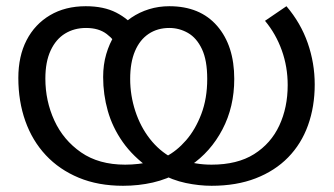

<svg xmlns="http://www.w3.org/2000/svg" viewBox="-20 -586 1075 618"><path d="M661 12Q621 12 578 3Q535 -6 493 -29Q487 -32 477.5 -36Q468 -40 463 -43Q408 -82 375 -129Q342 -176 327 -229Q312 -282 312 -338Q312 -378 322 -412Q332 -446 349 -473L356 -484Q376 -511 402.5 -529Q429 -547 460 -556.5Q491 -566 525 -566Q624 -566 679 -502.5Q734 -439 734 -332Q734 -242 696 -169.5Q658 -97 593 -53Q585 -47 577.5 -42.5Q570 -38 560 -33Q518 -9 472 1.5Q426 12 376 12Q296 12 233.5 -14Q171 -40 127.5 -86.5Q84 -133 61.5 -196.5Q39 -260 39 -335Q39 -405 65.5 -456.5Q92 -508 141 -537Q190 -566 256 -566Q314 -566 354 -545.5Q394 -525 421 -490L362 -431Q349 -457 323.5 -476.5Q298 -496 257 -496Q219 -496 189.5 -478Q160 -460 143 -423.5Q126 -387 126 -333Q126 -261 155 -198Q184 -135 241 -95.5Q298 -56 383 -56Q404 -56 426 -58.5Q448 -61 469 -66Q480 -70 492 -74Q504 -78 514 -82Q549 -100 579 -134.5Q609 -169 628 -219Q647 -269 647 -332Q647 -392 630 -428Q613 -464 585 -480Q557 -496 525 -496Q487 -496 458.5 -477Q430 -458 414.5 -421.5Q399 -385 399 -332Q399 -279 415.5 -228.5Q432 -178 462.5 -139Q493 -100 534 -78Q544 -74 552 -73.5Q560 -73 570 -69Q587 -64 611 -60Q635 -56 661 -56Q744 -56 798 -90Q852 -124 879 -182Q906 -240 906 -312Q906 -371 887 -424Q868 -477 833 -519L902 -566Q948 -512 970.5 -447.5Q993 -383 993 -314Q993 -243 971.5 -183Q950 -123 907.5 -79.5Q865 -36 803 -12Q741 12 661 12Z"/></svg>

Font: umalayalam25
Style: Book
Weight: 400
Designer: Jelle Bosma - Monotype Design Team
Foundry: Monotype Imaging Inc.
Version: Version 2.003